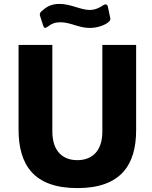

<svg xmlns="http://www.w3.org/2000/svg" viewBox="-20 -953 780 983"><path d="M532 -837C544 -846 547 -853 544 -863L532 -920C529 -932 519 -933 510 -927C493 -915 468 -902 439 -902C393 -902 343 -933 284 -933C240 -933 216 -916 193 -896C181 -884 183 -878 186 -869L201 -822C205 -808 212 -808 222 -815C245 -832 261 -839 289 -839C342 -839 382 -810 439 -810C478 -810 513 -823 532 -837ZM677 -287V-723H504V-280C504 -176 448 -133 376 -133C304 -133 248 -176 248 -280V-723H75V-290C75 -108 154 10 376 10C598 10 677 -108 677 -287Z"/></svg>

Font: United Sans ExtraBold
Style: Regular
Weight: 800
Designer: Pablo Impallari, Rodrigo Fuenzalida (Modified by Dan O. Williams)
Version: Version 1.000;PS 001.000;hotconv 1.0.88;makeotf.lib2.5.64775